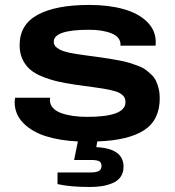

<svg xmlns="http://www.w3.org/2000/svg" viewBox="-20 -559 706 774"><path d="M342.8 194.8Q261.7 194.8 211.9 183.1V136.2H345.2Q367.2 136.2 378.2 130.4Q389.2 124.5 389.2 109.9Q389.2 96.2 379.9 91.1Q370.6 85.9 347.2 85.9H278.8L293.9 11.2Q221.2 7.8 165.3 -9.8Q109.4 -27.3 74.2 -62.7Q39.1 -98.1 39.1 -147.9Q39.1 -153.3 41 -165H182.1Q182.1 -164.1 181.6 -160.6Q181.2 -157.2 181.2 -155.8Q181.2 -137.2 193.6 -123.8Q206.1 -110.4 227.5 -102.8Q249 -95.2 275.1 -91.6Q301.3 -87.9 332 -87.9Q485.8 -87.9 485.8 -147Q485.8 -155.3 483.4 -162.4Q481 -169.4 474.9 -174.8Q468.8 -180.2 461.9 -184.1Q455.1 -188 443.1 -191.4Q431.2 -194.8 420.4 -197.3Q409.7 -199.7 392.1 -202.4Q374.5 -205.1 360.4 -207Q346.2 -209 323 -212.2Q299.8 -215.3 282.2 -217.8Q240.2 -224.1 209.5 -231.4Q178.7 -238.8 148.9 -251Q119.1 -263.2 100.3 -279.8Q81.5 -296.4 70.3 -320.8Q59.1 -345.2 59.1 -377Q59.1 -460 132.1 -499.5Q205.1 -539.1 339.8 -539.1Q417.5 -539.1 477.3 -522.5Q537.1 -505.9 572.3 -471.7Q607.4 -437.5 607.9 -390.1Q607.9 -379.9 606.9 -375H465.8V-378.9Q465.8 -409.7 429.9 -424.3Q394 -439 338.9 -439Q196.8 -439 196.8 -391.1Q196.8 -383.8 199.5 -377.9Q202.1 -372.1 208.7 -367.2Q215.3 -362.3 221.9 -358.6Q228.5 -355 240.5 -351.6Q252.4 -348.1 261.7 -345.9Q271 -343.8 287.1 -341.3Q303.2 -338.9 314.2 -337.4Q325.2 -335.9 344.5 -333.3Q363.8 -330.6 375 -329.1Q402.8 -325.2 420.2 -322.5Q437.5 -319.8 461.7 -315.2Q485.8 -310.5 501 -305.9Q516.1 -301.3 535.2 -294.2Q554.2 -287.1 565.7 -278.8Q577.1 -270.5 589.6 -258.8Q602.1 -247.1 608.6 -233.4Q615.2 -219.7 619.6 -201.9Q624 -184.1 624 -163.1Q624 -75.2 561 -34.2Q498 6.8 372.1 11.2L368.2 34.2Q478 39.6 478 112.8Q478 137.2 466.1 154.1Q454.1 170.9 433.1 179.4Q412.1 188 390.4 191.4Q368.7 194.8 342.8 194.8Z"/></svg>

Font: Archivo Expanded SemiBold
Style: Regular
Weight: 600
Width: 7
Designer: Hector Gatti
Foundry: Omnibus-Type
Version: Version 2.001